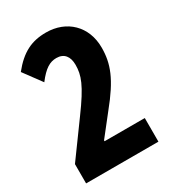

<svg xmlns="http://www.w3.org/2000/svg" viewBox="-176 -823 833 922"><g transform="rotate(-30 240.5 -362.0)"><path d="M429 0V-131H206V-136L295 -249C392 -368 419 -439 419 -528C419 -646 337 -724 223 -724C143 -724 85 -696 24 -620L97 -521C139 -576 169 -593 205 -593C248 -593 269 -564 269 -519C269 -462 253 -415 164 -294L28 -107V0Z"/></g></svg>

Font: Noto Sans Arabic UI XCn XBd
Style: Regular
Weight: 800
Width: 2
Designer: Monotype Design Team, Nadine Chahine and Nizar Qandah
Foundry: Monotype Imaging Inc.
Version: Version 2.010